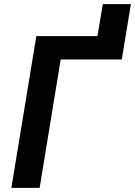

<svg xmlns="http://www.w3.org/2000/svg" viewBox="-20 -910 654 930"><path d="M35 0H172L274 -622H570L614 -890H478L452 -735H156Z"/></svg>

Font: Iosevka Sparkle Extrabold
Style: Italic
Weight: 800
Italic angle: -9°
Designer: Belleve Invis
Foundry: Belleve Invis
Version: Version 4.5.0; ttfautohint (v1.8.3)